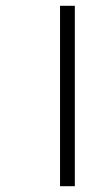

<svg xmlns="http://www.w3.org/2000/svg" viewBox="-20 -642 383 662"><path d="M187 -622H238V0H187Z"/></svg>

Font: Noto Sans Condensed Light
Style: Regular
Weight: 300
Width: 3
Designer: Monotype Design Team
Foundry: Monotype Imaging Inc.
Version: Version 2.013; ttfautohint (v1.8.4.7-5d5b)